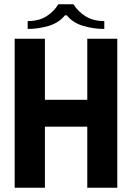

<svg xmlns="http://www.w3.org/2000/svg" viewBox="-20 -882 622 902"><path d="M390 -700H531V0H390V-287H191V0H49V-700H191V-413H390ZM254 -862H325Q348 -826 383.5 -804.5Q419 -783 470 -783V-746Q421 -746 372 -760Q323 -774 294 -810H285Q256 -774 207.5 -760Q159 -746 110 -746V-783Q162 -783 197.5 -805Q233 -827 254 -862Z"/></svg>

Font: Phudu SemiBold
Style: Regular
Weight: 600
Version: Version 1.005;gftools[0.9.23]